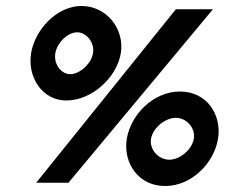

<svg xmlns="http://www.w3.org/2000/svg" viewBox="-20 -611 751 642"><path d="M84 -433C71 -353 121 -275 202 -275C288 -275 371 -353 384 -433C397 -513 338 -591 252 -591C171 -591 97 -513 84 -433ZM165 -433C171 -469 207 -503 238 -503C269 -503 297 -469 291 -433C285 -397 246 -363 215 -363C184 -363 159 -397 165 -433ZM101 0H209L692 -580H568ZM404 -147C391 -67 442 11 532 11C622 11 696 -67 709 -147C722 -227 672 -305 582 -305C492 -305 417 -227 404 -147ZM485 -147C491 -183 532 -217 568 -217C604 -217 634 -183 628 -147C622 -111 582 -77 546 -77C510 -77 479 -111 485 -147Z"/></svg>

Font: Charger Sport
Style: BlkExtObl
Weight: 900
Designer: Jasper
Foundry: Cannot Into Space Fonts
Version: Version 1.1